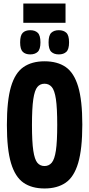

<svg xmlns="http://www.w3.org/2000/svg" viewBox="-20 -1057 504 1087"><path d="M232 10Q160 10 113 -22.5Q66 -55 42.5 -133Q19 -211 19 -349Q19 -487 42 -565.5Q65 -644 112.5 -677Q160 -710 232 -710Q305 -710 352 -677.5Q399 -645 422.5 -567Q446 -489 446 -352Q446 -213 422.5 -134Q399 -55 351.5 -22.5Q304 10 232 10ZM232 -117Q257 -117 273 -136Q289 -155 296.5 -205Q304 -255 304 -350Q304 -446 296.5 -496Q289 -546 273 -564.5Q257 -583 232 -583Q207 -583 191.5 -564.5Q176 -546 168.5 -495.5Q161 -445 161 -349Q161 -254 168.5 -204Q176 -154 191.5 -135.5Q207 -117 232 -117ZM313 -749Q286 -749 270.5 -763.5Q255 -778 255 -817Q255 -857 270.5 -871.5Q286 -886 313 -886Q340 -886 355.5 -871.5Q371 -857 371 -817Q371 -778 355.5 -763.5Q340 -749 313 -749ZM151 -749Q124 -749 109 -763.5Q94 -778 94 -817Q94 -857 109 -871.5Q124 -886 151 -886Q178 -886 193.5 -871.5Q209 -857 209 -817Q209 -778 193.5 -763.5Q178 -749 151 -749ZM112 -928V-1037H351V-928Z"/></svg>

Font: Georama Condensed
Style: Bold
Weight: 700
Width: 3
Designer: Jean-Baptiste Levee
Foundry: Production Type
Version: Version 1.000